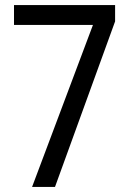

<svg xmlns="http://www.w3.org/2000/svg" viewBox="-20 -734 512 754"><path d="M106 0H196L432 -650V-714H35V-636H345Z"/></svg>

Font: Noto Sans Lao Condensed
Style: Regular
Weight: 400
Width: 3
Designer: Monotype Design Team
Foundry: Monotype Imaging Inc.
Version: Version 2.004